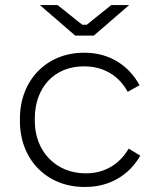

<svg xmlns="http://www.w3.org/2000/svg" viewBox="-20 -735 618 761"><path d="M278 -594H352L492 -715H421L324 -637H306L208 -715H138ZM314 6H319C417 6 493 -43 536 -118L490 -146C457 -89 400 -48 321 -48H319C203 -48 118 -134 118 -255V-265C118 -389 196 -472 312 -472H314C392 -472 452 -434 486 -371L533 -397C492 -474 415 -526 316 -526H312C166 -526 59 -418 59 -265V-255C59 -102 166 6 314 6Z"/></svg>

Font: Fixel Display Light
Style: Regular
Weight: 300
Designer: AlfaBravo + MacPaw
Foundry: Kyrylo Tkachov, Marchela Mozhyna, Serhii Makarenko, Maria Weinstein, Zakhar Kryvoshyya
Version: Version 1.211